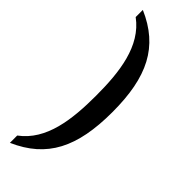

<svg xmlns="http://www.w3.org/2000/svg" viewBox="-297 -771 911 911"><g transform="rotate(45 158.0 -316.0)"><path d="M27 81V130C200 54 268 -80 268 -317C268 -553 200 -687 27 -762V-714C140 -631 158 -476 158 -317C158 -158 140 -2 27 81Z"/></g></svg>

Font: Noto Serif Myanmar Condensed Medium
Style: Regular
Weight: 500
Width: 3
Designer: Ben Mitchell and the Monotype Design Team
Foundry: Monotype Imaging Inc.
Version: Version 2.106